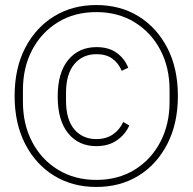

<svg xmlns="http://www.w3.org/2000/svg" viewBox="-20 -730 764 762"><path d="M362 12Q268 12 195 -32.5Q122 -77 80 -158.5Q38 -240 38 -349Q38 -459 80 -540Q122 -621 195 -665.5Q268 -710 362 -710Q457 -710 529.5 -665.5Q602 -621 644 -540Q686 -459 686 -349Q686 -240 644 -158.5Q602 -77 529.5 -32.5Q457 12 362 12ZM362 -16Q449 -16 514.5 -56.5Q580 -97 616.5 -167Q653 -237 653 -325V-373Q653 -462 616.5 -531.5Q580 -601 514.5 -641.5Q449 -682 362 -682Q275 -682 209.5 -641.5Q144 -601 107.5 -531.5Q71 -462 71 -373V-325Q71 -237 107.5 -167Q144 -97 210 -56.5Q276 -16 362 -16ZM362 -150Q292 -150 250.5 -201Q209 -252 209 -347Q209 -442 251 -492.5Q293 -543 363 -543Q412 -543 443.5 -520Q475 -497 489 -461L463 -449Q450 -480 425.5 -497.5Q401 -515 363 -515Q308 -515 275 -475.5Q242 -436 242 -362V-331Q242 -255 275 -216.5Q308 -178 362 -178Q401 -178 428 -196.5Q455 -215 469 -246L493 -232Q478 -197 444.5 -173.5Q411 -150 362 -150Z"/></svg>

Font: IBM Plex Sans ExtraLight
Style: Regular
Weight: 250
Designer: Mike Abbink, Paul van der Laan, Pieter van Rosmalen
Foundry: Bold Monday
Version: Version 3.201